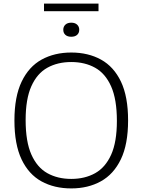

<svg xmlns="http://www.w3.org/2000/svg" viewBox="-20 -1042 795 1071"><path d="M377.5 9Q283 9 211.5 -30.2Q140 -69.5 100.2 -153.2Q60.5 -237 60.5 -370Q60.5 -503 100.8 -586.8Q141 -670.5 212.5 -709.8Q284 -749 377.5 -749Q472 -749 543.5 -709.5Q615 -670 654.8 -586.5Q694.5 -503 694.5 -370Q694.5 -237 654.2 -153.5Q614 -70 542.5 -30.5Q471 9 377.5 9ZM377.5 -44Q453.5 -44 510.8 -76Q568 -108 600 -179Q632 -250 632 -367.5Q632 -487.5 600 -559.8Q568 -632 510.8 -664Q453.5 -696 377.5 -696Q301.5 -696 244.2 -664.2Q187 -632.5 155 -561.2Q123 -490 123 -372.5Q123 -252 155 -180Q187 -108 244.2 -76Q301.5 -44 377.5 -44ZM377.5 -837Q356.5 -837 344.8 -847.5Q333 -858 333 -876Q333 -893.5 344.8 -904.5Q356.5 -915.5 377.5 -915.5Q398.5 -915.5 410.2 -904.5Q422 -893.5 422 -876Q422 -858 410.2 -847.5Q398.5 -837 377.5 -837ZM225.5 -979.5V-1022H529.5V-979.5Z"/></svg>

Font: Encode Sans Semi Expanded Light
Style: Regular
Weight: 300
Width: 6
Designer: Multiple Designers
Foundry: Impallari Type
Version: Version 3.000; ttfautohint (v1.8.3) -l 8 -r 50 -G 200 -x 14 